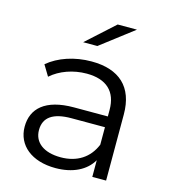

<svg xmlns="http://www.w3.org/2000/svg" viewBox="-110 -820 810 914"><g transform="rotate(15 295.0 -363.5)"><path d="M247 5C332 5 396 -27 428 -82V0H496V-326C496 -461 420 -530 283 -530C200 -530 122 -504 69 -459L101 -406C145 -445 209 -468 276 -468C373 -468 425 -420 425 -329V-297H258C117 -297 55 -237 55 -148C55 -56 130 5 247 5ZM260 -244H425V-158C397 -89 338 -51 258 -51C174 -51 125 -89 125 -150C125 -213 170 -244 260 -244ZM290 -608 452 -732H357L220 -608Z"/></g></svg>

Font: Malon Grotesk
Style: Regular
Weight: 400
Designer: Julieta Ulanovsky
Foundry: Julieta Ulanovsky
Version: Version 7.200